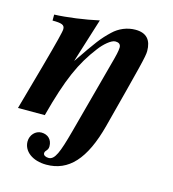

<svg xmlns="http://www.w3.org/2000/svg" viewBox="-108 -546 752 837"><g transform="rotate(15 268.5 -127.5)"><path d="M249 38C222 138 207 176 179 176C167 176 155 171 155 161C155 147 170 147 170 126C170 96 150 77 121 77C94 77 72 101 72 130C72 174 114 207 177 207C277 207 344 136 386 -24C462 -315 474 -361 474 -385C474 -434 452 -462 401 -462C364 -462 328 -447 301 -421C264 -386 246 -362 179 -263H178L240 -461C178 -447 97 -436 41 -434V-407C83 -407 96 -402 96 -383C96 -371 84 -324 51 -204L-6 0H115C161 -174 198 -255 260 -336C280 -363 311 -390 329 -390C342 -390 354 -386 354 -369C354 -354 346 -323 344 -316Z"/></g></svg>

Font: STIXGeneral
Style: Bold Italic
Weight: 700
Italic angle: -16.33°
Designer: MicroPress Inc., with final additions and corrections provided by Coen Hoffman, Elsevier (retired)
Version: Version 1.1.0